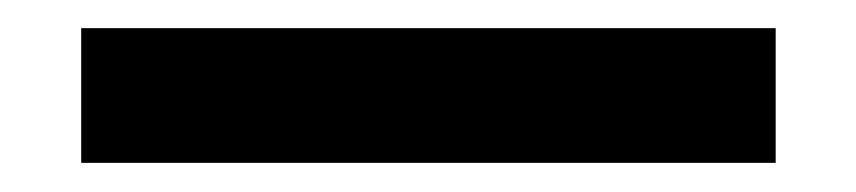

<svg xmlns="http://www.w3.org/2000/svg" viewBox="-20 32 602 135"><path d="M37.1 146.5V51.8H525.4V146.5Z"/></svg>

Font: Reddit Mono ExtraBold
Style: Regular
Weight: 800
Monospace: yes
Designer: Stephen Hutchings
Foundry: Reddit
Version: Version 1.014